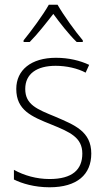

<svg xmlns="http://www.w3.org/2000/svg" viewBox="-20 -784 449 814"><path d="M224 -764H187C163 -721 112 -652 80 -613V-606H106C139 -639 177 -688 206 -725C234 -687 271 -639 305 -606H331V-613C301 -648 249 -720 224 -764ZM367 -133C367 -227 296 -254 215 -289C137 -321 87 -340 87 -407C87 -471 136 -505 216 -505C262 -505 310 -494 343 -476L358 -509C320 -527 272 -539 217 -539C112 -539 49 -487 49 -407C49 -317 113 -290 198 -256C277 -224 329 -201 329 -133C329 -65 287 -25 190 -25C135 -25 82 -40 39 -64V-23C73 -6 126 10 190 10C307 10 367 -44 367 -133Z"/></svg>

Font: Noto Sans SemiCondensed ExtraLight
Style: Regular
Weight: 200
Width: 4
Designer: Monotype Design Team
Foundry: Monotype Imaging Inc.
Version: Version 2.013